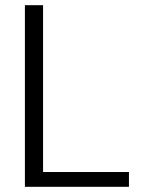

<svg xmlns="http://www.w3.org/2000/svg" viewBox="-20 -720 557 740"><path d="M76 0V-700H146V-57H477V0Z"/></svg>

Font: DM Sans 24pt Light
Style: Regular
Weight: 300
Designer: Colophon Foundry, Jonny Pinhorn
Foundry: Colophon Foundry
Version: Version 4.004;gftools[0.9.30]